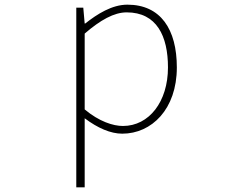

<svg xmlns="http://www.w3.org/2000/svg" viewBox="-20 -560 1040 823"><path d="M307 243H343V46V-53C399 -11 454 13 504 13C630 13 738 -92 738 -271C738 -434 669 -540 526 -540C460 -540 397 -500 345 -459H343L337 -527H307ZM507 -20C465 -20 405 -39 343 -91V-416C410 -474 469 -507 523 -507C652 -507 700 -405 700 -271C700 -124 619 -20 507 -20Z"/></svg>

Font: Harano Aji Gothic ExtraLight
Style: Regular
Weight: 250
Foundry: Masamichi Hosoda
Version: HaranoAjiGothic-ExtraLight version 20230610;ttx 4.39.4